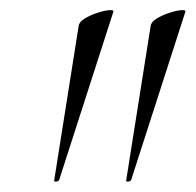

<svg xmlns="http://www.w3.org/2000/svg" viewBox="-20 -660 383 376"><path d="M86 -306 134 -609Q135 -617 145.5 -623.5Q156 -630 169.5 -634.5Q183 -639 193 -640Q203 -641 202 -637L96 -308Q95 -305 90.5 -304.5Q86 -304 86 -306ZM227 -306 275 -609Q276 -617 286.5 -623.5Q297 -630 310.5 -634.5Q324 -639 334 -640Q344 -641 343 -637L237 -308Q236 -305 231.5 -304.5Q227 -304 227 -306Z"/></svg>

Font: Cormorant Light
Style: Italic
Weight: 300
Italic angle: -10°
Designer: Christian Thalmann (Catharsis Fonts)
Foundry: Catharsis Fonts
Version: Version 4.000